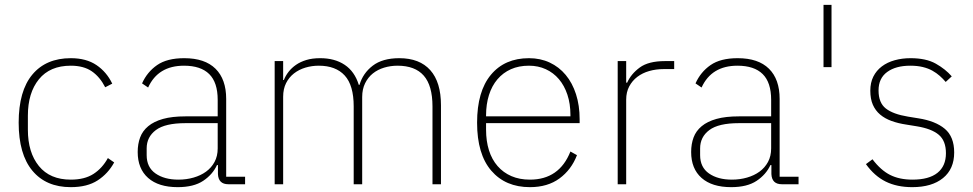

<svg xmlns="http://www.w3.org/2000/svg" viewBox="-20 -760 4014 792"><path d="M272 12Q170 12 113.5 -56Q57 -124 57 -254Q57 -385 113.5 -452.5Q170 -520 272 -520Q336 -520 378 -491.5Q420 -463 443 -415L414 -400Q392 -443 358.5 -466Q325 -489 272 -489Q186 -489 140.5 -433Q95 -377 95 -283V-225Q95 -131 140.5 -75Q186 -19 272 -19Q329 -19 365.5 -42.5Q402 -66 425 -108L451 -90Q426 -44 383 -16Q340 12 272 12Z M922 0Q881 0 879 -42V-79H875Q857 -40 818 -14Q779 12 713 12Q634 12 591 -26Q548 -64 548 -133Q548 -166 558 -193Q568 -220 591.5 -239.5Q615 -259 652.5 -269.5Q690 -280 745 -280H878V-348Q878 -420 843 -454.5Q808 -489 739 -489Q632 -489 591 -399L566 -416Q587 -463 628 -491.5Q669 -520 740 -520Q825 -520 869 -476.5Q913 -433 913 -352V-31H991V0ZM716 -19Q749 -19 778.5 -27.5Q808 -36 830 -52Q852 -68 865 -92Q878 -116 878 -148V-252H745Q661 -252 623 -223.5Q585 -195 585 -148V-120Q585 -70 621.5 -44.5Q658 -19 716 -19Z M1113 0V-508H1148V-430H1151Q1158 -448 1170.5 -464Q1183 -480 1201 -492.5Q1219 -505 1243.5 -512.5Q1268 -520 1301 -520Q1361 -520 1402 -492.5Q1443 -465 1460 -410H1463Q1477 -458 1517.5 -489Q1558 -520 1627 -520Q1711 -520 1755 -470.5Q1799 -421 1799 -326V0H1764V-321Q1764 -407 1728 -448Q1692 -489 1620 -489Q1591 -489 1564.5 -481Q1538 -473 1518 -457Q1498 -441 1486 -416.5Q1474 -392 1474 -360V0H1439V-321Q1439 -408 1402 -448.5Q1365 -489 1295 -489Q1266 -489 1239.5 -481Q1213 -473 1192.5 -457Q1172 -441 1160 -417Q1148 -393 1148 -361V0Z M2166 12Q2065 12 2006.5 -56Q1948 -124 1948 -254Q1948 -383 2005 -451.5Q2062 -520 2162 -520Q2209 -520 2247.5 -502Q2286 -484 2313.5 -451Q2341 -418 2356 -371.5Q2371 -325 2371 -268V-252H1985V-225Q1985 -178 1997 -140Q2009 -102 2032.5 -75Q2056 -48 2089.5 -33.5Q2123 -19 2166 -19Q2287 -19 2333 -135L2360 -120Q2337 -60 2288 -24Q2239 12 2166 12ZM2162 -489Q2120 -489 2087.5 -474.5Q2055 -460 2032 -433Q2009 -406 1997 -368Q1985 -330 1985 -284V-280H2333V-286Q2333 -332 2320.5 -369.5Q2308 -407 2285.5 -433.5Q2263 -460 2231.5 -474.5Q2200 -489 2162 -489Z M2528 0V-508H2563V-419H2567Q2583 -455 2619 -481.5Q2655 -508 2723 -508H2761V-475H2717Q2686 -475 2658 -467Q2630 -459 2609 -443Q2588 -427 2575.5 -403.5Q2563 -380 2563 -349V0Z M3205 0Q3164 0 3162 -42V-79H3158Q3140 -40 3101 -14Q3062 12 2996 12Q2917 12 2874 -26Q2831 -64 2831 -133Q2831 -166 2841 -193Q2851 -220 2874.5 -239.5Q2898 -259 2935.5 -269.5Q2973 -280 3028 -280H3161V-348Q3161 -420 3126 -454.5Q3091 -489 3022 -489Q2915 -489 2874 -399L2849 -416Q2870 -463 2911 -491.5Q2952 -520 3023 -520Q3108 -520 3152 -476.5Q3196 -433 3196 -352V-31H3274V0ZM2999 -19Q3032 -19 3061.5 -27.5Q3091 -36 3113 -52Q3135 -68 3148 -92Q3161 -116 3161 -148V-252H3028Q2944 -252 2906 -223.5Q2868 -195 2868 -148V-120Q2868 -70 2904.5 -44.5Q2941 -19 2999 -19Z M3377 -483V-740H3410V-483Z M3743 12Q3680 12 3633.5 -11Q3587 -34 3552 -83L3579 -103Q3613 -58 3651.5 -38.5Q3690 -19 3744 -19Q3812 -19 3847 -47Q3882 -75 3882 -128Q3882 -179 3852.5 -204Q3823 -229 3762 -239L3719 -246Q3685 -251 3657.5 -261Q3630 -271 3610.5 -287.5Q3591 -304 3580.5 -328Q3570 -352 3570 -386Q3570 -419 3582.5 -444Q3595 -469 3617.5 -486Q3640 -503 3670.5 -511.5Q3701 -520 3736 -520Q3800 -520 3840 -497.5Q3880 -475 3906 -445L3881 -422Q3870 -435 3856.5 -447Q3843 -459 3826 -468.5Q3809 -478 3786.5 -483.5Q3764 -489 3735 -489Q3675 -489 3639.5 -463Q3604 -437 3604 -387Q3604 -336 3634 -312.5Q3664 -289 3725 -279L3768 -272Q3839 -261 3877.5 -228.5Q3916 -196 3916 -131Q3916 -63 3870 -25.5Q3824 12 3743 12Z"/></svg>

Font: IBM Plex Sans Arabic ExtLt
Style: Regular
Weight: 200
Designer: Mike Abbink, Paul van der Laan, Pieter van Rosmalen, Wael Morcos, Khajak Apelian
Foundry: Bold Monday
Version: Version 1.2